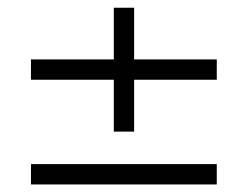

<svg xmlns="http://www.w3.org/2000/svg" viewBox="-20 -560 640 496"><path d="M274 -220V-354H60V-406.5H274V-540H326.5V-406.5H540V-354H326.5V-220ZM60 -83.5V-136H540V-83.5Z"/></svg>

Font: Vela Sans Light
Style: Regular
Weight: 300
Designer: Principal design: Mikhail Sharanda - project Manrope.
Design modification: Ravid Balaliev
Foundry: Mikhail Sharanda
Version: Version 1.001